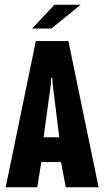

<svg xmlns="http://www.w3.org/2000/svg" viewBox="-20 -794 442 814"><path d="M4 0 132 -620H270L398 0H259L235 -126L256 -107H141L158 -126L138 0ZM163 -198 152 -212H249L233 -198L203 -440L202 -464H197L196 -440ZM116 -673 211 -774H322L198 -673Z"/></svg>

Font: Smooch Sans Thin ExtraBold
Style: Regular
Weight: 800
Version: Version 1.010